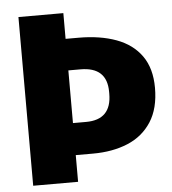

<svg xmlns="http://www.w3.org/2000/svg" viewBox="-51 -742 707 788"><g transform="rotate(-5 302.5 -347.5)"><path d="M239 0H54V-695H239V-589H292Q381 -589 447.5 -564.5Q514 -540 550.5 -488.5Q587 -437 587 -357Q587 -272 551.5 -217Q516 -162 453.5 -136Q391 -110 310 -110H239ZM293 -242Q398 -242 398 -349V-357Q398 -459 289 -459H239V-242Z"/></g></svg>

Font: Trujillo ExtraBold
Style: Regular
Weight: 800
Designer: Fira Sans original fonts by bBox Type GmbH, Carrois Corporate GbR, & Edenspiekermann AG / Changes by Cristiano Sobral
Foundry: Fira Sans original fonts by bBox Type GmbH, Carrois Corporate GbR, & Edenspiekermann AG / Changes by Cristiano Sobral
Version: Version 4.301;July 28, 2020;FontCreator 13.0.0.2655 64-bit